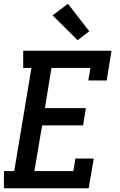

<svg xmlns="http://www.w3.org/2000/svg" viewBox="-20 -1006 640 1026"><path d="M1 0V-92H56L148 -643H104V-735H576L550 -576H452L463 -643H255L220 -428H439L424 -336H205L164 -92H372L383 -159H481L454 0ZM395 -791 261 -924 343 -986 457 -839Z"/></svg>

Font: Iosevka Slab Semibold Extended
Style: Italic
Weight: 600
Width: 7
Italic angle: -9°
Monospace: yes
Designer: Belleve Invis
Foundry: Belleve Invis
Version: Version 11.1.0; ttfautohint (v1.8.3)